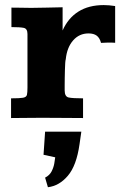

<svg xmlns="http://www.w3.org/2000/svg" viewBox="-20 -474 489 771"><path d="M24.4 0V-79.1Q59.1 -79.1 72.5 -81.5Q85.9 -84 88.1 -93Q90.3 -102.1 90.3 -122.1V-337.4Q90.3 -358.9 75.4 -362.1Q60.5 -365.2 25.9 -365.2V-443.4Q36.6 -443.4 55.7 -443.1Q74.7 -442.9 90.3 -442.6Q106 -442.4 106 -442.4Q136.2 -442.4 167.5 -443.4Q198.7 -444.3 231.4 -444.8V-351.6Q253.4 -401.4 294.9 -427.5Q336.4 -453.6 396.5 -453.6Q417.5 -453.6 442.4 -449.7V-302.2Q430.2 -303.2 413.6 -303Q397 -302.7 385.7 -301.8Q380.4 -321.8 368.4 -330.8Q356.4 -339.8 335.4 -339.8Q298.3 -339.8 273.7 -311.8Q249 -283.7 244.1 -236.3Q242.7 -232.4 241.9 -220.7Q241.2 -209 240.7 -193.1Q240.2 -177.2 240 -160.9Q239.7 -144.5 239.7 -131.1Q239.7 -117.7 239.7 -110.8Q239.7 -85.9 255.9 -82.5Q272 -79.1 313.5 -79.1V0Q274.4 0 236.8 -0.5Q199.2 -1 148.4 -1Q108.4 -1 81.3 -0.5Q54.2 0 24.4 0ZM172.4 277.8 161.1 239.3Q179.2 230 187.3 214.1Q195.3 198.2 198 182.4Q200.7 166.5 201.7 157.7L154.8 147.5L161.1 54.7H306.6L299.3 105.5Q287.1 191.4 252.4 231.9Q217.8 272.5 172.4 277.8Z"/></svg>

Font: Kameron
Style: Bold
Weight: 700
Designer: Vernon Adams
Foundry: Vernon Adams
Version: Version 1.100